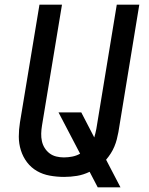

<svg xmlns="http://www.w3.org/2000/svg" viewBox="-20 -755 640 827"><path d="M401 52 366 -15Q339 -2 311.5 2.5Q284 7 256 7Q225 7 194.5 1.5Q164 -4 139 -18.5Q114 -33 96.5 -56Q79 -79 70 -107.5Q61 -136 61 -166.5Q61 -197 66 -228L150 -735H247L161 -215Q158 -197 157.5 -180Q157 -163 160.5 -147Q164 -131 172.5 -117.5Q181 -104 193.5 -94.5Q206 -85 222 -81Q238 -77 255 -77Q273 -77 291 -80.5Q309 -84 325 -93L232 -271H330L386 -163Q389 -172 391 -181.5Q393 -191 395 -200L483 -735H580L490 -186Q487 -170 483 -154.5Q479 -139 472.5 -123.5Q466 -108 457 -94Q448 -80 437 -67L499 52Z"/></svg>

Font: Iosevka Md Ex Obl
Style: Regular
Weight: 500
Width: 7
Italic angle: -9°
Monospace: yes
Designer: Belleve Invis
Foundry: Belleve Invis
Version: Version 32.5.0; ttfautohint (v1.8.4)